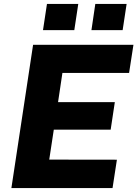

<svg xmlns="http://www.w3.org/2000/svg" viewBox="-20 -949 694 969"><path d="M37.5 0 147 -723H653.5L631.5 -581H295L273 -433.5H559.5L538.5 -294.5H251.5L228.5 -143.5L570 -143L548 0ZM441.5 -797 461 -929H619L599 -797ZM197 -797 217 -929H375L355 -797Z"/></svg>

Font: Public Sans Thin ExtraBold
Style: Italic
Weight: 800
Italic angle: -8°
Version: Version 2.001